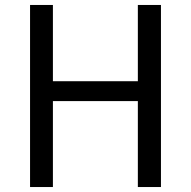

<svg xmlns="http://www.w3.org/2000/svg" viewBox="-20 -753 768 773"><path d="M101 0H193V-346H535V0H628V-733H535V-426H193V-733H101Z"/></svg>

Font: Noto Sans CJK HK
Style: Regular
Weight: 400
Designer: Ryoko NISHIZUKA 西塚涼子 (kana, bopomofo & ideographs); Paul D. Hunt (Latin, Greek & Cyrillic); Sandoll Communications 산돌커뮤니
Foundry: Adobe
Version: Version 2.004;hotconv 1.0.118;makeotfexe 2.5.65603